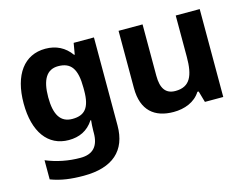

<svg xmlns="http://www.w3.org/2000/svg" viewBox="-106 -827 1501 1152"><g transform="rotate(-15 645.0 -251.0)"><path d="M255 -649C124 -649 45 -544 45 -365C45 -188 122 -83 251 -83C316 -83 369 -107 406 -164H410C408 -145 406 -119 406 -97V-86C406 -3 368 38 291 38C216 38 145 24 78 -4V115C141 139 205 147 282 147C462 147 555 64 555 -92V-639H429L417 -569H413C375 -622 322 -649 255 -649ZM302 -528C382 -528 416 -481 416 -364V-346C416 -238 380 -200 304 -200C231 -200 197 -254 197 -363C197 -473 232 -528 302 -528Z M1212 -639H1063V-382C1063 -266 1036 -202 945 -202C884 -202 857 -242 857 -320V-639H708V-283C708 -143 785 -83 902 -83C970 -83 1035 -107 1070 -163H1078L1098 -93H1212Z"/></g></svg>

Font: Noto Sans Telugu UI
Style: Bold
Weight: 700
Designer: Jelle Bosma - Monotype Design Team
Foundry: Monotype Imaging Inc.
Version: Version 2.005